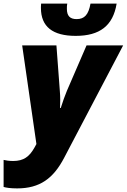

<svg xmlns="http://www.w3.org/2000/svg" viewBox="-66 -805 703 1065"><path d="M354 -606C487 -606 561 -662 581 -785H436C425 -724 403 -699 359 -699C322 -699 305 -717 305 -756C305 -769 305 -773 307 -785H162C161 -775 161 -761 161 -761C161 -657 226 -606 354 -606ZM29 240C155 240 230 185 290 70L617 -553H414L305 -301C295 -277 280 -236 271 -206H267C268 -235 269 -265 266 -299L247 -553H57L136 -6L125 14C97 64 65 88 7 88C-15 88 -34 85 -46 82V232C-32 236 -9 240 29 240Z"/></svg>

Font: Noto Sans Black
Style: Italic
Weight: 900
Italic angle: -12°
Designer: Monotype Design Team
Foundry: Monotype Imaging Inc.
Version: Version 2.013